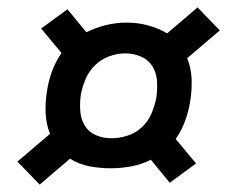

<svg xmlns="http://www.w3.org/2000/svg" viewBox="-20 -599 640 518"><path d="M87 -101 27 -163 115 -238Q104 -265 103 -295Q102 -325 107 -355Q111 -381 120.5 -407Q130 -433 146 -456L91 -522L162 -574L213 -512Q239 -525 266.5 -531.5Q294 -538 322 -538Q352 -538 379.5 -530.5Q407 -523 431 -509L513 -579L573 -517L485 -442Q496 -415 497 -385Q498 -355 493 -325Q489 -299 479.5 -273Q470 -247 454 -224L509 -158L438 -106L387 -168Q361 -155 333.5 -150Q306 -145 278 -145Q249 -145 220.5 -150.5Q192 -156 169 -171ZM280 -226Q302 -226 324 -233Q346 -240 363 -256Q380 -272 389 -293.5Q398 -315 402 -337Q405 -359 403.5 -381Q402 -403 391 -420.5Q380 -438 360 -446.5Q340 -455 318 -455Q296 -455 274.5 -447Q253 -439 236.5 -423Q220 -407 211 -386Q202 -365 198 -343Q195 -322 196.5 -300Q198 -278 208.5 -260.5Q219 -243 238.5 -234.5Q258 -226 280 -226Z"/></svg>

Font: Iosevka Slab Medium Extended
Style: Italic
Weight: 500
Width: 7
Italic angle: -9°
Monospace: yes
Designer: Belleve Invis
Foundry: Belleve Invis
Version: Version 11.1.0; ttfautohint (v1.8.3)